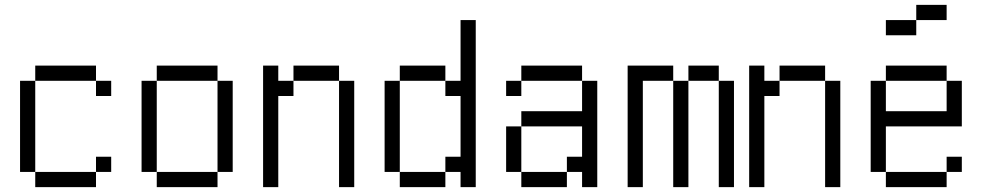

<svg xmlns="http://www.w3.org/2000/svg" viewBox="-20 -770 4040 790"><path d="M437.5 -62.5V-125H375V-62.5H125V0H375V-62.5ZM437.5 -375V-437.5H375V-375ZM125 -62.5Q125 -62.5 125 -437.5H62.5Q62.5 -437.5 62.5 -62.5ZM125 -437.5H375V-500H125Z M625 -62.5V0H875V-62.5ZM625 -62.5Q625 -62.5 625 -437.5H562.5Q562.5 -437.5 562.5 -62.5ZM875 -62.5H937.5Q937.5 -62.5 937.5 -437.5H875Q875 -437.5 875 -62.5ZM625 -437.5H875V-500H625Z M1062.5 -500Q1062.5 -500 1062.5 0H1125Q1125 0 1125 -375H1187.5V-437.5H1125V-500ZM1375 -437.5V0H1437.5V-437.5ZM1187.5 -437.5H1375V-500H1187.5Z M1625 -62.5V0H1812.5V-62.5ZM1625 -62.5Q1625 -62.5 1625 -437.5H1562.5Q1562.5 -437.5 1562.5 -62.5ZM1875 -62.5V0H1937.5V-687.5H1875Q1875 -687.5 1875 -437.5H1812.5V-375H1875Q1875 -375 1875 -125H1812.5V-62.5ZM1625 -437.5H1812.5V-500H1625Z M2125 -62.5V0H2312.5V-62.5ZM2125 -62.5V-250H2062.5V-62.5ZM2375 -62.5V0H2437.5V-437.5H2375Q2375 -437.5 2375 -312.5H2125V-250H2375Q2375 -250 2375 -125H2312.5V-62.5ZM2125 -437.5H2062.5V-375H2125ZM2125 -437.5H2375V-500H2125Z M2562.5 -500Q2562.5 -500 2562.5 0H2625V-437.5H2750V0H2812.5V-437.5H2750V-500ZM2937.5 -437.5V0H3000V-437.5ZM2812.5 -437.5H2937.5V-500H2812.5Z M3062.5 -500Q3062.5 -500 3062.5 0H3125Q3125 0 3125 -375H3187.5V-437.5H3125V-500ZM3375 -437.5V0H3437.5V-437.5ZM3187.5 -437.5H3375V-500H3187.5Z M3937.5 -62.5V-125H3875V-62.5H3625V0H3875V-62.5ZM3875 -687.5V-750H3750V-687.5H3625V-625H3750V-687.5ZM3625 -62.5V-250H3937.5V-437.5H3875Q3875 -437.5 3875 -312.5H3625Q3625 -312.5 3625 -437.5H3562.5Q3562.5 -437.5 3562.5 -62.5ZM3625 -437.5H3875V-500H3625Z"/></svg>

Font: Unifont
Style: Regular
Weight: 500
Version: Version 13.0.05